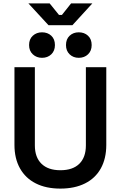

<svg xmlns="http://www.w3.org/2000/svg" viewBox="-20 -1095 711 1129"><path d="M335 14Q251 14 190.5 -16.5Q130 -47 97.5 -105Q65 -163 65 -243V-700H185V-240Q185 -170 224 -132Q263 -94 335 -94Q408 -94 446.5 -132Q485 -170 485 -240V-700H605V-243Q605 -163 573 -105Q541 -47 480 -16.5Q419 14 335 14ZM443 -755Q411 -755 389.5 -775.5Q368 -796 368 -830Q368 -865 389.5 -885Q411 -905 443 -905Q476 -905 497.5 -885Q519 -865 519 -830Q519 -796 497.5 -775.5Q476 -755 443 -755ZM227 -755Q195 -755 173 -775.5Q151 -796 151 -830Q151 -865 173 -885Q195 -905 227 -905Q260 -905 281.5 -885Q303 -865 303 -830Q303 -796 281.5 -775.5Q260 -755 227 -755ZM265 -947 147 -1075H272L327 -1007H344L398 -1075H523L406 -947Z"/></svg>

Font: Space Grotesk Light SemiBold
Style: Regular
Weight: 600
Version: Version 2.000